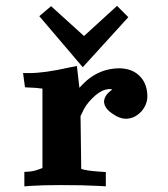

<svg xmlns="http://www.w3.org/2000/svg" viewBox="-20 -642 579 663"><path d="M423.1 -582.7 384.1 -621.7 270.1 -517.6 156.4 -620.7 115.7 -586.2 265.8 -409.9ZM323 -49.4C293.2 -51.4 272.4 -54.5 260.5 -58.7L258.1 -241.3L270.1 -265.7C278.2 -281.2 291.8 -297.2 310.8 -313.9C326.2 -326.9 341.9 -333.7 357.7 -334.5C361.5 -334.4 364.9 -333.8 367.9 -332.8C349.5 -320.3 340 -306.4 339.2 -291.2C339.8 -275.2 350.1 -260.9 370.1 -248.3C384.5 -237.7 399.3 -232.3 414.7 -231.8C434.8 -232.2 452.5 -240.6 468 -257C481.5 -272.5 488.5 -289.7 488.9 -308.9C488.7 -337.7 480.4 -360.7 463.8 -377.9C446.6 -396.3 422.8 -405.7 392.2 -406.2C349.4 -405.9 311.6 -391.7 279 -363.6C270.5 -355.9 262.2 -347.6 254.2 -338.9L245.5 -414.2L217.5 -408.6C162.9 -396.2 117.7 -389.8 81.7 -389.6H59.6L66.3 -340.5C94.2 -339.5 114.3 -338 126.6 -336V-61.7C123.5 -60.3 117.5 -58.1 108.5 -55.2C99.6 -52.2 90.8 -50.3 82.3 -49.5L64.1 -48.4V1.5L85.1 -0.1C111.2 -1.9 145.7 -2.9 188.5 -2.9C241 -2.9 284.5 -2 319 -0.1L345.4 1.4V-48Z"/></svg>

Font: Bentham
Style: Bold
Weight: 700
Version: Version 002.001